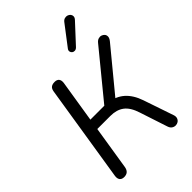

<svg xmlns="http://www.w3.org/2000/svg" viewBox="-271 -1062 1184 1184"><g transform="rotate(-45 320.5 -470.5)"><path d="M90.2 6.9Q70.3 6.9 60.9 -5.2Q51.5 -17.3 54.9 -39.7L155.8 -675.1Q159.2 -695 170.4 -703.5Q181.5 -711.9 201.4 -711.9Q221.7 -711.9 230.9 -699.8Q240.1 -687.7 236.7 -665.3L192.9 -391.2H321L301.2 -375.2L561.2 -692.5Q571.9 -705.6 584.3 -709.2Q596.7 -712.9 607.9 -709.2Q619 -705.6 626.1 -696.9Q633.1 -688.1 632.4 -675.5Q631.6 -662.9 619.9 -648.2L383.5 -361.3L346.5 -387.7Q405.8 -380.9 446.2 -345Q486.5 -309 508.5 -244.6L575.3 -48.3Q581.1 -31.8 576.8 -19.5Q572.4 -7.1 562.2 -0.3Q552 6.5 539.4 6.4Q526.8 6.4 515.6 -1.1Q504.5 -8.6 499.1 -25.2L439.4 -206.7Q419.7 -268.3 385.2 -294.2Q350.7 -320.2 295.9 -320.2H182.2L136.8 -35Q133.4 -14 122 -3.6Q110.6 6.9 90.2 6.9ZM445.4 -769.4Q436.1 -760.1 425.9 -759.4Q415.6 -758.6 408.1 -764.4Q400.5 -770.3 398.8 -779.8Q397 -789.3 404.4 -799.1L503.7 -929.1Q513 -941.8 525 -945Q537 -948.2 547.2 -944.8Q557.5 -941.3 564.1 -933.6Q570.7 -925.8 570.5 -914.8Q570.3 -903.8 559.5 -892.5Z"/></g></svg>

Font: Nunito ExtraLight
Style: Italic
Weight: 200
Italic angle: -9°
Designer: Vernon Adams
Foundry: Vernon Adams
Version: Version 3.602